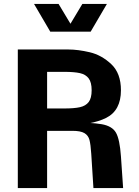

<svg xmlns="http://www.w3.org/2000/svg" viewBox="-20 -950 702 970"><path d="M70 -700H325Q374 -700 433.5 -686Q493 -672 542 -626Q591 -580 591 -494Q591 -392 516.5 -354.5Q442 -317 305 -317V-332Q441 -332 494 -322.5Q547 -313 566 -279.5Q585 -246 591 -160L602 0H452L441 -173Q438 -220 432 -243Q426 -266 406.5 -277.5Q387 -289 346 -289H218V0H70ZM443 -494Q443 -534 428 -554Q413 -574 384 -580.5Q355 -587 305 -587H218V-402H305Q355 -402 384 -408.5Q413 -415 428 -434.5Q443 -454 443 -494ZM152 -930H276L336 -830L396 -930H520L438 -790H234Z"/></svg>

Font: Uncut Sans VF
Style: Regular
Weight: 400
Designer: Kasper Nordkvist
Foundry: Uncut Type
Version: Version 1.100;FEAKit 1.0